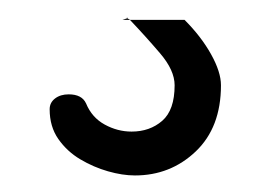

<svg xmlns="http://www.w3.org/2000/svg" viewBox="-20 -42 327 232"><path d="M191 61Q191 91 176 104Q161 117 139 117Q122 117 106.5 108.5Q91 100 84 83Q79 72 63 72Q53 72 46.5 77Q40 82 40 90Q40 111 50.5 126Q61 141 77 150.5Q93 160 110.5 165Q128 170 143 170Q186 170 216.5 141Q247 112 247 61Q247 45 235 23.5Q223 2 203 -18H137Q156 2 173.5 22.5Q191 43 191 61ZM128 -18 134 -20Q135 -19 135.5 -19Q136 -19 137 -18ZM133 -22Q133 -21 133.5 -21Q134 -21 134 -20Q133 -21 133 -22Z"/></svg>

Font: VDS Compensated
Style: Light
Weight: 300
Designer: artmaker
Foundry: artmaker
Version: Version 1.000 2012 initial release